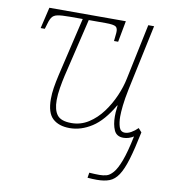

<svg xmlns="http://www.w3.org/2000/svg" viewBox="-85 -609 811 910"><g transform="rotate(10 321.0 -154.0)"><path d="M442 228Q431 228 420.5 227.5Q410 227 397 226L401 201Q414 202 427 202.5Q440 203 450 203Q467 203 483 199Q499 195 515.5 176Q532 157 548 114.5Q564 72 580 -5Q569 2 556.5 6Q544 10 531 10Q498 10 486 -17Q474 -44 474 -83Q474 -91 474.5 -102Q475 -113 478 -136H476Q431 -58 379 -24.5Q327 9 272 9Q220 9 190.5 -18Q161 -45 161 -112Q161 -138 165.5 -166.5Q170 -195 178 -230L244 -511H182Q142 -511 122.5 -507Q103 -503 94.5 -489Q86 -475 78 -444L75 -434H55L79 -536H447L428 -434H408L412 -473Q414 -496 403.5 -503.5Q393 -511 354 -511H273L206 -230Q200 -204 194.5 -171Q189 -138 189 -111Q189 -64 207.5 -40Q226 -16 276 -16Q321 -16 358.5 -40Q396 -64 424.5 -102.5Q453 -141 472 -185Q491 -229 499 -269L555 -536H583L516 -221Q506 -173 502.5 -140Q499 -107 499 -87Q499 -58 506 -36.5Q513 -15 534 -15Q548 -15 564 -24Q580 -33 595 -48L611 -30Q594 53 578.5 104Q563 155 545 182Q527 209 502.5 218.5Q478 228 442 228Z"/></g></svg>

Font: Noto Serif Thin
Style: Italic
Weight: 100
Italic angle: -12°
Designer: Monotype Design Team
Foundry: Monotype Imaging Inc.
Version: Version 2.014; ttfautohint (v1.8.4.7-5d5b)